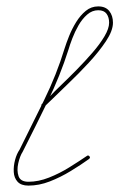

<svg xmlns="http://www.w3.org/2000/svg" viewBox="-20 -569 373 600"><path d="M119 -236Q115 -232 111 -236Q107 -240 111 -244Q117 -250 123.5 -256Q130 -262 136 -268Q149 -282 172 -304Q195 -326 220.5 -352Q246 -378 269 -404.5Q292 -431 306.5 -455.5Q321 -480 321 -498Q321 -515 313 -526Q305 -537 287 -537Q268 -537 252.5 -523.5Q237 -510 225.5 -490Q214 -470 206 -449Q198 -428 194 -414Q168 -332 129 -252Q90 -172 51 -95Q51 -95 51 -95Q51 -95 51 -95Q42 -81 37 -58.5Q32 -36 38 -18.5Q44 -1 69 -1Q100 -1 133 -14Q166 -27 196.5 -46Q227 -65 252 -82Q256 -85 260 -80Q263 -76 258 -72Q233 -54 201 -34.5Q169 -15 135.5 -2Q102 11 69 11Q46 11 35 -1Q24 -13 23 -31.5Q22 -50 27 -69Q32 -88 41 -101Q41 -101 41 -101Q41 -101 41 -101Q79 -177 118 -256.5Q157 -336 182 -418Q187 -434 196 -456.5Q205 -479 218 -500Q231 -521 248 -535Q265 -549 287 -549Q310 -549 321.5 -534.5Q333 -520 333 -498Q333 -473 311 -440Q289 -407 257 -372.5Q225 -338 193.5 -308Q162 -278 144 -260Q138 -254 131.5 -248Q125 -242 119 -236Q119 -236 119 -236Q119 -236 119 -236Z"/></svg>

Font: FRB American Cursive Thin
Style: Italic
Weight: 100
Italic angle: -25°
Version: Version 2.0;Modular Font Editor K font №1